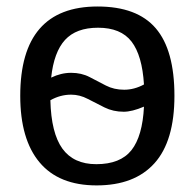

<svg xmlns="http://www.w3.org/2000/svg" viewBox="-20 -558 596 588"><path d="M514.2 -264.6Q514.2 -126 453.1 -58.1Q392.1 9.8 275.9 9.8Q160.2 9.8 101.1 -60.8Q42 -131.3 42 -264.6Q42 -538.1 278.8 -538.1Q399.9 -538.1 457 -471.4Q514.2 -404.8 514.2 -264.6ZM360.4 -283.2Q391.1 -283.2 420.9 -299.3Q415.5 -388.2 382.8 -430.7Q350.1 -473.1 280.3 -473.1Q213.4 -473.1 179.2 -435.8Q145 -398.4 136.7 -320.3Q167 -335 197.8 -335Q229.5 -335 254.4 -322Q279.3 -309.1 304.2 -296.1Q329.1 -283.2 360.4 -283.2ZM197.8 -268.1Q164.6 -268.1 134.3 -251Q136.7 -150.4 171.1 -102.8Q205.6 -55.2 274.9 -55.2Q348.6 -55.2 382.6 -98.1Q416.5 -141.1 420.9 -231.4Q384.3 -215.8 358.9 -215.8Q326.7 -215.8 300 -229Q273.4 -242.2 248.8 -255.1Q224.1 -268.1 197.8 -268.1Z"/></svg>

Font: Arimo
Style: Regular
Weight: 400
Designer: Steve Matteson
Foundry: Monotype Imaging Inc.
Version: Version 1.33